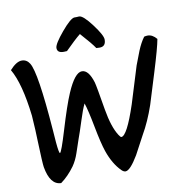

<svg xmlns="http://www.w3.org/2000/svg" viewBox="-105 -1067 1131 1188"><g transform="rotate(-10 461.0 -473.0)"><path d="M588 23Q576 23 563 10Q514 -39 485 -123Q467 -176 446.5 -283.5Q426 -391 411 -435Q394 -401 374 -337Q348 -256 336 -224Q322 -183 307.5 -140Q293 -97 270 -64Q230 -9 183 25Q114 24 94 -91Q90 -115 85 -259Q84 -315 77 -417Q53 -623 -2 -717Q40 -764 74 -764Q105 -764 123 -735Q161 -675 189 -309Q192 -269 195 -229Q201 -160 208 -159Q218 -164 256 -290Q303 -446 333 -515Q384 -634 429 -634Q471 -634 496 -552Q503 -527 528 -376Q547 -264 583 -208Q594 -191 599 -191Q635 -191 697 -378Q733 -494 769 -611Q785 -654 802 -697Q822 -746 846 -778Q858 -781 868 -781Q898 -781 924 -750Q915 -698 869 -549Q811 -360 809 -355Q775 -256 731 -180Q700 -122 669 -64Q617 23 588 23ZM563 -759Q560 -759 542 -760Q522 -791 457 -863Q422 -835 360 -773L341 -772Q299 -771 299 -803Q299 -828 358.5 -899Q418 -970 442 -970Q446 -970 456 -970Q466 -971 471 -971Q496 -971 549 -900.5Q602 -830 602 -803Q602 -759 563 -759Z"/></g></svg>

Font: Wortlaut AH
Style: SemiBold
Weight: 600
Designer: Andreas Höfeld
Foundry: Fontgrube AH
Version: Version 2.59